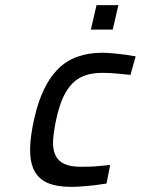

<svg xmlns="http://www.w3.org/2000/svg" viewBox="-20 -715 547 746"><path d="M377 -510Q399 -510 422 -507.5Q445 -505 464 -503Q486 -499 507 -496L487 -424Q466 -426 447 -428Q430 -430 411.5 -431Q393 -432 379 -432Q340 -432 311 -422Q282 -412 261 -390.5Q240 -369 225 -336Q210 -303 200 -258Q189 -209 186.5 -173Q184 -137 194.5 -113.5Q205 -90 229 -78.5Q253 -67 295 -67Q309 -67 328.5 -67.5Q348 -68 366 -70Q386 -72 408 -74L394 -2Q370 2 346 5Q326 7 301.5 9Q277 11 256 11Q199 11 163.5 -5Q128 -21 112 -54.5Q96 -88 97 -138.5Q98 -189 114 -258Q143 -385 206 -447.5Q269 -510 377 -510ZM355 -695H440L418 -600H333Z"/></svg>

Font: Panefresco 500wt
Style: Italic
Weight: 700
Foundry: Campivisivi & Chank Co
Version: Version 1.000